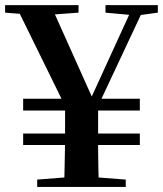

<svg xmlns="http://www.w3.org/2000/svg" viewBox="-25 -733 639 753"><path d="M338.3 -271.7 253 -270.7 35.9 -712.9H174.1L345.2 -331.5H324.8L331.3 -346.7L498.8 -712.9H545.3ZM122.7 -673.4 -5 -683.4V-712.9H283V-683.4L148 -673.4ZM269.4 -40.2H318.9L468.2 -28.7V0H120.8V-28.7ZM230.2 -204.3V-331H359.8V-204.3Q359.8 -173.4 359.8 -146.4Q359.8 -119.5 360.6 -85.7Q361.5 -51.8 362.5 0H226.8Q227.8 -51.8 228.5 -85.7Q229.2 -119.5 229.7 -146.4Q230.2 -173.4 230.2 -204.3ZM497.1 -673.4 388.7 -683.4V-712.9H594V-683.4L521 -673.4ZM65.8 -164.3V-209.3H523.4V-164.3ZM65.8 -299.6V-345.8H523.4V-299.6Z"/></svg>

Font: Noto Serif SC
Style: Regular
Weight: 200
Designer: Ryoko NISHIZUKA 西塚涼子 (kana & ideographs); Frank Grießhammer (Latin, Greek & Cyrillic); Wenlong ZHANG 张文龙 (bopomofo); San
Foundry: Adobe
Version: Version 2.001;hotconv 1.1.0;makeotfexe 2.6.0